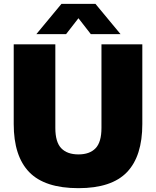

<svg xmlns="http://www.w3.org/2000/svg" viewBox="-20 -971 814 1001"><path d="M389 10Q213.5 10 132.5 -73.5Q51.5 -157 51.5 -324.5V-740H268.5V-304Q268.5 -230 299.5 -198Q330.5 -166 389 -166Q447.5 -166 478.2 -198Q509 -230 509 -304V-740H722V-324.5Q722 -157 642 -73.5Q562 10 389 10ZM169.5 -793 300.5 -951H477.5L608.5 -793H453.5L389 -876L324.5 -793Z"/></svg>

Font: Encode Sans Black
Style: Regular
Weight: 900
Designer: Multiple Designers
Foundry: Impallari Type
Version: Version 3.002; ttfautohint (v1.8.3) -l 8 -r 50 -G 200 -x 14 